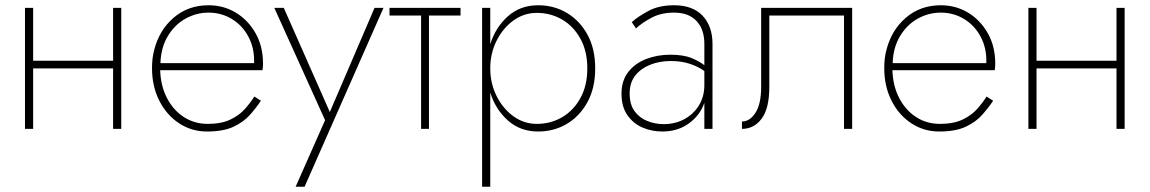

<svg xmlns="http://www.w3.org/2000/svg" viewBox="-20 -490 4371 730"><path d="M75 -460H106V-259H410V-460H441V0H410V-230H106V0H75Z M972 -107Q954 -80 930 -53Q906 -26 867.5 -8Q829 10 767 10Q708 10 660.5 -21.5Q613 -53 585.5 -107.5Q558 -162 558 -231Q558 -269 566 -299Q585 -375 640 -422.5Q695 -470 773 -470Q830 -470 876.5 -442Q923 -414 951.5 -364Q980 -314 980 -248Q980 -236 978 -223H589Q591 -163 615 -117Q639 -71 679 -45Q719 -19 770 -19Q821 -19 855 -35Q889 -51 910.5 -75Q932 -99 947 -123ZM773 -442Q727 -442 686 -419.5Q645 -397 618.5 -353.5Q592 -310 590 -250H946Q948 -306 925 -349.5Q902 -393 862 -417.5Q822 -442 773 -442Z M1438 -460 1138 220H1104L1216 -33L1023 -460H1059L1234 -64L1404 -460Z M1461 -460H1731V-431H1611V0H1581V-431H1461Z M1844 220H1813V-460H1844V-322Q1864 -386 1911 -428Q1958 -470 2026 -470Q2087 -470 2136 -440.5Q2185 -411 2214 -357.5Q2243 -304 2243 -230Q2243 -156 2214 -102.5Q2185 -49 2136 -19.5Q2087 10 2026 10Q1958 10 1911 -32Q1864 -74 1844 -138ZM2213 -230Q2213 -295 2187 -342.5Q2161 -390 2117.5 -415.5Q2074 -441 2021 -441Q1972 -441 1932 -412Q1892 -383 1868 -335Q1844 -287 1844 -230Q1844 -173 1868 -125Q1892 -77 1932 -48Q1972 -19 2021 -19Q2074 -19 2117.5 -44.5Q2161 -70 2187 -117.5Q2213 -165 2213 -230Z M2398 -382 2382 -406Q2407 -428 2446.5 -449Q2486 -470 2543 -470Q2614 -470 2651.5 -430Q2689 -390 2689 -323V0H2658V-99Q2642 -52 2599.5 -21Q2557 10 2498 10Q2458 10 2423 -5Q2388 -20 2365.5 -52Q2343 -84 2343 -134Q2343 -183 2368.5 -216Q2394 -249 2436.5 -265.5Q2479 -282 2528 -282Q2579 -282 2610 -269Q2641 -256 2658 -242V-323Q2658 -379 2628 -410.5Q2598 -442 2543 -442Q2494 -442 2458 -423Q2422 -404 2398 -382ZM2374 -135Q2374 -93 2392.5 -67.5Q2411 -42 2441 -30Q2471 -18 2503 -18Q2547 -18 2582 -37Q2617 -56 2637.5 -89.5Q2658 -123 2658 -166V-220Q2636 -236 2604 -247Q2572 -258 2530 -258Q2488 -258 2452.5 -244Q2417 -230 2395.5 -203Q2374 -176 2374 -135Z M3220 -460V0H3189V-431H2905V-160Q2905 -78 2876 -39Q2847 0 2801 0V-28Q2831 -28 2852.5 -61.5Q2874 -95 2874 -160V-460Z M3756 -107Q3738 -80 3714 -53Q3690 -26 3651.5 -8Q3613 10 3551 10Q3492 10 3444.5 -21.5Q3397 -53 3369.5 -107.5Q3342 -162 3342 -231Q3342 -269 3350 -299Q3369 -375 3424 -422.5Q3479 -470 3557 -470Q3614 -470 3660.5 -442Q3707 -414 3735.5 -364Q3764 -314 3764 -248Q3764 -236 3762 -223H3373Q3375 -163 3399 -117Q3423 -71 3463 -45Q3503 -19 3554 -19Q3605 -19 3639 -35Q3673 -51 3694.5 -75Q3716 -99 3731 -123ZM3557 -442Q3511 -442 3470 -419.5Q3429 -397 3402.5 -353.5Q3376 -310 3374 -250H3730Q3732 -306 3709 -349.5Q3686 -393 3646 -417.5Q3606 -442 3557 -442Z M3890 -460H3921V-259H4225V-460H4256V0H4225V-230H3921V0H3890Z"/></svg>

Font: Jost* Thin
Style: Regular
Weight: 200
Version: Version 3.7